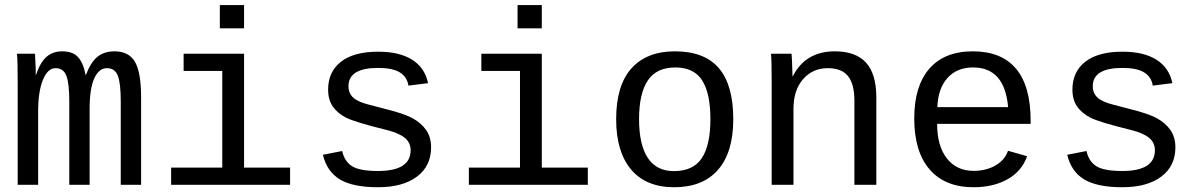

<svg xmlns="http://www.w3.org/2000/svg" viewBox="-20 -745 4841 774"><path d="M259.3 0V-335Q259.3 -410.2 247.3 -440.2Q235.4 -470.2 203.6 -470.2Q172.4 -470.2 153.1 -423.3Q133.8 -376.5 133.8 -296.4V0H51.3V-415.5Q51.3 -507.8 48.3 -528.3H121.1L124 -466.3V-442.9H125Q141.6 -492.7 167 -515.4Q192.4 -538.1 230.5 -538.1Q273.4 -538.1 294.7 -514.6Q315.9 -491.2 325.2 -442.4H326.2Q345.7 -494.1 372.8 -516.1Q399.9 -538.1 441.4 -538.1Q499 -538.1 523.9 -496.1Q548.8 -454.1 548.8 -352.1V0H466.8V-335Q466.8 -410.2 454.8 -440.2Q442.9 -470.2 411.1 -470.2Q378.9 -470.2 360.1 -429.2Q341.3 -388.2 341.3 -306.2V0Z M963.9 -69.3H1149.4V0H669.9V-69.3H876V-459H720.2V-528.3H963.9ZM866.2 -630.9V-724.6H963.9V-630.9Z M1717.8 -150.9Q1717.8 -75.7 1660.9 -33Q1604 9.8 1503.4 9.8Q1402.8 9.8 1350.3 -21.7Q1297.9 -53.2 1281.7 -121.1L1359.4 -136.2Q1368.7 -94.2 1399.2 -75Q1429.7 -55.7 1503.4 -55.7Q1635.3 -55.7 1635.3 -139.2Q1635.3 -170.4 1611.3 -189.7Q1587.4 -209 1538.1 -221.2Q1409.2 -252.9 1374.5 -271Q1339.8 -289.1 1321.3 -316.2Q1302.7 -343.3 1302.7 -383.8Q1302.7 -455.6 1354.5 -496.1Q1406.2 -536.6 1504.4 -536.6Q1590.3 -536.6 1641.6 -504.2Q1692.9 -471.7 1705.6 -409.7L1626.5 -399.9Q1621.1 -435.1 1591.8 -453.1Q1562.5 -471.2 1504.4 -471.2Q1384.8 -471.2 1384.8 -397.5Q1384.8 -368.2 1405 -350.6Q1425.3 -333 1470.2 -322.3L1528.3 -307.1Q1607.9 -287.6 1642.8 -268.6Q1677.7 -249.5 1697.8 -220.9Q1717.8 -192.4 1717.8 -150.9Z M2164.1 -69.3H2349.6V0H1870.1V-69.3H2076.2V-459H1920.4V-528.3H2164.1ZM2066.4 -630.9V-724.6H2164.1V-630.9Z M2936 -264.6Q2936 -131.3 2874.8 -60.8Q2813.5 9.8 2697.8 9.8Q2584.5 9.8 2524.2 -61.5Q2463.9 -132.8 2463.9 -264.6Q2463.9 -400.9 2525.6 -469.5Q2587.4 -538.1 2700.7 -538.1Q2819.8 -538.1 2877.9 -470.2Q2936 -402.3 2936 -264.6ZM2843.8 -264.6Q2843.8 -369.6 2810.3 -421.4Q2776.9 -473.1 2702.1 -473.1Q2626.5 -473.1 2591.3 -420.4Q2556.2 -367.7 2556.2 -264.6Q2556.2 -162.1 2591.3 -108.6Q2626.5 -55.2 2696.8 -55.2Q2774.4 -55.2 2809.1 -107.4Q2843.8 -159.7 2843.8 -264.6Z M3424.3 0V-339.4Q3424.3 -405.8 3398.7 -438Q3373 -470.2 3316.9 -470.2Q3256.3 -470.2 3217.5 -426Q3178.7 -381.8 3178.7 -306.2V0H3090.8V-415.5Q3090.8 -507.8 3087.9 -528.3H3170.9Q3171.4 -525.9 3171.9 -515.1Q3172.4 -504.4 3173.1 -490.5Q3173.8 -476.6 3174.8 -438H3176.3Q3227.5 -538.1 3345.2 -538.1Q3429.7 -538.1 3471.2 -492.4Q3512.7 -446.8 3512.7 -352.1V0Z M3757.8 -245.6Q3757.8 -156.7 3797.1 -106.4Q3836.4 -56.2 3904.8 -56.2Q3955.1 -56.2 3992.9 -77.9Q4030.8 -99.6 4043.5 -137.2L4120.6 -115.2Q4099.1 -54.7 4041.7 -22.5Q3984.4 9.8 3904.8 9.8Q3789.6 9.8 3727.5 -62Q3665.5 -133.8 3665.5 -267.6Q3665.5 -397.9 3726.3 -468Q3787.1 -538.1 3901.9 -538.1Q4016.6 -538.1 4075.7 -468.3Q4134.8 -398.4 4134.8 -257.3V-245.6ZM3902.8 -473.1Q3837.4 -473.1 3799.3 -430.4Q3761.2 -387.7 3758.8 -313H4043.9Q4030.3 -473.1 3902.8 -473.1Z M4718.3 -150.9Q4718.3 -75.7 4661.4 -33Q4604.5 9.8 4503.9 9.8Q4403.3 9.8 4350.8 -21.7Q4298.3 -53.2 4282.2 -121.1L4359.9 -136.2Q4369.1 -94.2 4399.7 -75Q4430.2 -55.7 4503.9 -55.7Q4635.7 -55.7 4635.7 -139.2Q4635.7 -170.4 4611.8 -189.7Q4587.9 -209 4538.6 -221.2Q4409.7 -252.9 4375 -271Q4340.3 -289.1 4321.8 -316.2Q4303.2 -343.3 4303.2 -383.8Q4303.2 -455.6 4355 -496.1Q4406.7 -536.6 4504.9 -536.6Q4590.8 -536.6 4642.1 -504.2Q4693.4 -471.7 4706.1 -409.7L4627 -399.9Q4621.6 -435.1 4592.3 -453.1Q4563 -471.2 4504.9 -471.2Q4385.3 -471.2 4385.3 -397.5Q4385.3 -368.2 4405.5 -350.6Q4425.8 -333 4470.7 -322.3L4528.8 -307.1Q4608.4 -287.6 4643.3 -268.6Q4678.2 -249.5 4698.2 -220.9Q4718.3 -192.4 4718.3 -150.9Z"/></svg>

Font: Cousine
Style: Regular
Weight: 400
Monospace: yes
Designer: Steve Matteson
Foundry: Monotype Imaging Inc.
Version: Version 1.21